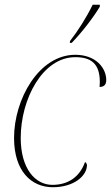

<svg xmlns="http://www.w3.org/2000/svg" viewBox="-20 -776 466 806"><path d="M274 -604 273 -596H281C323 -639 373 -704 399 -748V-756H369C342 -701 307 -646 274 -604ZM202 10C289 10 345 -37 345 -83C345 -89 340 -94 337 -96C315 -34 267 0 200 0C127 0 67 -69 67 -197C67 -359 158 -536 296 -536C361 -536 399 -510 399 -432C399 -423 398 -415 398 -411C414 -411 426 -418 426 -440C426 -491 382 -546 296 -546C143 -546 39 -359 39 -197C39 -58 111 10 202 10Z"/></svg>

Font: Noto Serif Display Thin
Style: Italic
Weight: 100
Italic angle: -12°
Designer: Monotype Design Team
Foundry: Monotype Imaging Inc.
Version: Version 2.009